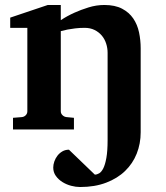

<svg xmlns="http://www.w3.org/2000/svg" viewBox="-20 -520 665 771"><path d="M544.9 11.2Q544.9 56.6 529.1 96.7Q513.2 136.7 482.4 166.5Q451.7 196.3 406.2 213.6Q360.8 231 301.8 231Q284.7 231 265.9 226.1Q247.1 221.2 231 211.2Q214.8 201.2 204.3 186.5Q193.8 171.9 193.8 152.8Q193.8 141.1 198.2 128.4Q202.6 115.7 210.7 105.2Q218.8 94.7 230.5 87.9Q242.2 81.1 256.8 81.1L360.8 181.2Q369.1 181.2 378.2 176Q387.2 170.9 394.8 156Q402.3 141.1 407.2 113.8Q412.1 86.4 412.1 42V-308.1Q412.1 -327.1 406.2 -345.2Q400.4 -363.3 388.7 -377.2Q377 -391.1 359.6 -399.7Q342.3 -408.2 319.8 -408.2Q299.3 -408.2 281.7 -406Q264.2 -403.8 251.5 -401.4Q236.3 -398.4 224.1 -395V-73.2Q224.1 -64 231 -57.4Q237.8 -50.8 247.1 -49.8L276.9 -46.9V0H32.2V-46.9L67.9 -49.8Q77.1 -50.8 83.5 -57.4Q89.8 -64 89.8 -73.2V-408.2H21V-449.2L171.9 -500H224.1V-439Q250 -456.1 279.3 -469.2Q304.2 -480.5 335.4 -490.2Q366.7 -500 398.9 -500Q441.9 -500 470.2 -485.1Q498.5 -470.2 515.1 -445.8Q531.7 -421.4 538.3 -390.1Q544.9 -358.9 544.9 -326.2Z"/></svg>

Font: Charis SIL Eur
Style: Bold
Weight: 700
Foundry: SIL International
Version: Version 5.000